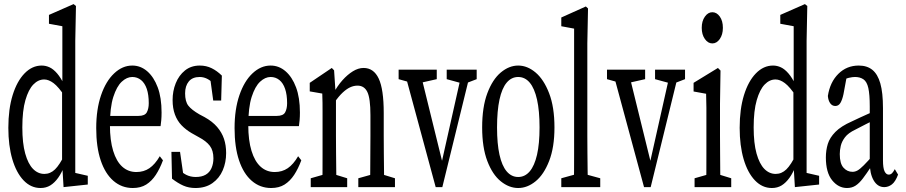

<svg xmlns="http://www.w3.org/2000/svg" viewBox="-20 -920 4456 944"><path d="M179.2 4.4Q131.8 4.4 95.9 -33.2Q60.1 -70.8 40.5 -137.5Q21 -204.1 21 -291.5Q21 -383.8 42.2 -452.4Q63.5 -521 100.8 -559.3Q138.2 -597.7 185.1 -597.7Q205.1 -597.7 223.9 -588.9Q242.7 -580.1 261 -558.8Q279.3 -537.6 296.9 -501H309.1L300.8 -443.4Q267.6 -493.2 243.4 -511.2Q219.2 -529.3 197.3 -529.3Q168 -529.3 144 -504.6Q120.1 -480 105 -428Q89.8 -376 89.8 -293.9Q89.8 -215.8 104 -165Q118.2 -114.3 142.3 -89.6Q166.5 -64.9 198.2 -64.9Q227.5 -64.9 250.5 -87.2Q273.4 -109.4 299.3 -162.6L306.6 -106H296.9Q283.7 -70.8 266.1 -46.1Q248.5 -21.5 227.5 -8.5Q206.5 4.4 179.2 4.4ZM292.5 0 285.2 -121.6V-124V-476.1L286.6 -490.7V-791L220.7 -803.2V-846.7L341.8 -899.9L353.5 -890.6L350.1 -719.2V-69.8L411.6 -55.7V-12.7Z M632.8 4.4Q578.6 4.4 537.8 -30.8Q497.1 -65.9 475.1 -131.6Q453.1 -197.3 453.1 -290Q453.1 -382.3 476.8 -451.7Q500.5 -521 541.3 -559.3Q582 -597.7 630.4 -597.7Q671.4 -597.7 703.9 -569.6Q736.3 -541.5 755.4 -490.7Q774.4 -439.9 774.4 -366.7Q774.4 -346.7 772.9 -329.1Q771.5 -311.5 769.5 -299.8H482.9V-350.1H660.6Q692.4 -350.1 701.9 -367.9Q711.4 -385.7 711.4 -412.6Q711.4 -454.1 701.7 -482.9Q691.9 -511.7 673.3 -526.6Q654.8 -541.5 630.4 -541.5Q603.5 -541.5 578.6 -518.3Q553.7 -495.1 537.1 -443.4Q520.5 -391.6 520.5 -304.2Q520.5 -230 536.4 -178.2Q552.2 -126.5 581.3 -100.3Q610.4 -74.2 650.4 -74.2Q687 -74.2 714.6 -93Q742.2 -111.8 765.6 -151.9L781.2 -131.8Q766.1 -90.8 746.1 -60.3Q726.1 -29.8 699 -12.7Q671.9 4.4 632.8 4.4Z M940.9 4.4Q908.2 4.4 881.6 -7.3Q855 -19 825.7 -41.5L822.8 -173.3H865.2L885.7 -30.8H854.5V-94.2Q873.5 -71.8 894.8 -60.8Q916 -49.8 942.4 -49.8Q971.7 -49.8 991.2 -61Q1010.7 -72.3 1020 -93.8Q1029.3 -115.2 1029.3 -141.6Q1029.3 -180.2 1011.5 -203.4Q993.7 -226.6 957.5 -245.6L921.9 -265.6Q893.6 -282.2 872.6 -304Q851.6 -325.7 840.1 -356.7Q828.6 -387.7 828.6 -428.2Q828.6 -472.2 844 -510.7Q859.4 -549.3 889.4 -573.5Q919.4 -597.7 962.4 -597.7Q994.1 -597.7 1020.5 -584.7Q1046.9 -571.8 1070.8 -548.3L1067.4 -425.8H1028.3L1011.7 -548.3H1041V-496.6Q1022.5 -519 1002.9 -530.3Q983.4 -541.5 961.9 -541.5Q926.3 -541.5 908.2 -519.5Q890.1 -497.6 890.1 -460.9Q890.1 -420.9 906 -400.4Q921.9 -379.9 960.9 -357.4L985.8 -344.2Q1024.4 -322.8 1047.6 -295.7Q1070.8 -268.6 1081.3 -237.3Q1091.8 -206.1 1091.8 -167.5Q1091.8 -121.6 1075.2 -82.8Q1058.6 -43.9 1024.7 -19.8Q990.7 4.4 940.9 4.4Z M1313 4.4Q1258.8 4.4 1218 -30.8Q1177.2 -65.9 1155.3 -131.6Q1133.3 -197.3 1133.3 -290Q1133.3 -382.3 1157 -451.7Q1180.7 -521 1221.4 -559.3Q1262.2 -597.7 1310.5 -597.7Q1351.6 -597.7 1384 -569.6Q1416.5 -541.5 1435.5 -490.7Q1454.6 -439.9 1454.6 -366.7Q1454.6 -346.7 1453.1 -329.1Q1451.7 -311.5 1449.7 -299.8H1163.1V-350.1H1340.8Q1372.6 -350.1 1382.1 -367.9Q1391.6 -385.7 1391.6 -412.6Q1391.6 -454.1 1381.8 -482.9Q1372.1 -511.7 1353.5 -526.6Q1335 -541.5 1310.5 -541.5Q1283.7 -541.5 1258.8 -518.3Q1233.9 -495.1 1217.3 -443.4Q1200.7 -391.6 1200.7 -304.2Q1200.7 -230 1216.6 -178.2Q1232.4 -126.5 1261.5 -100.3Q1290.5 -74.2 1330.6 -74.2Q1367.2 -74.2 1394.8 -93Q1422.4 -111.8 1445.8 -151.9L1461.4 -131.8Q1446.3 -90.8 1426.3 -60.3Q1406.2 -29.8 1379.2 -12.7Q1352.1 4.4 1313 4.4Z M1507.8 0V-43.5L1591.3 -67.4H1609.4L1687 -43.5V0ZM1564.5 0Q1565.4 -27.3 1565.7 -72.8Q1565.9 -118.2 1565.9 -166.5Q1565.9 -214.8 1565.9 -252.4V-310.1Q1565.9 -343.3 1565.9 -367.9Q1565.9 -392.6 1565.7 -414.3Q1565.4 -436 1564.5 -460L1502.9 -470.7V-512.7L1611.3 -585.9L1622.6 -574.2L1631.8 -435.1V-433.1V-252.4Q1631.8 -214.8 1632.3 -166.5Q1632.8 -118.2 1633.3 -73.2Q1633.8 -28.3 1634.3 0ZM1741.7 0V-43.5L1827.1 -67.4H1844.2L1921.9 -43.5V0ZM1799.3 0Q1800.3 -27.3 1800.3 -72Q1800.3 -116.7 1800.8 -165.5Q1801.3 -214.4 1801.3 -252.4V-354Q1801.3 -436.5 1786.1 -467.8Q1771 -499 1737.8 -499Q1719.2 -499 1701.4 -490.7Q1683.6 -482.4 1664.6 -464.6Q1645.5 -446.8 1624.5 -416.5L1614.3 -462.4H1620.1Q1639.2 -498 1663.8 -525.6Q1688.5 -553.2 1715.1 -569.6Q1741.7 -585.9 1767.6 -585.9Q1817.4 -585.9 1842 -533.7Q1866.7 -481.4 1866.7 -364.3V-252.4Q1866.7 -213.9 1867.2 -165.3Q1867.7 -116.7 1868.2 -72.5Q1868.7 -28.3 1868.7 0Z M2122.1 0 1965.8 -577.6H2043L2161.6 -95.7H2145.5L2149.9 -114.3L2253.9 -577.6H2296.4L2154.8 0ZM1939.9 -530.8V-577.6H2127.4V-530.8L2034.2 -509.8H2014.6ZM2176.3 -530.8V-577.6H2323.7V-530.8L2269 -509.8H2252.9Z M2527.8 4.4Q2482.9 4.4 2442.1 -28.6Q2401.4 -61.5 2376 -128.2Q2350.6 -194.8 2350.6 -293.5Q2350.6 -393.6 2376 -461.4Q2401.4 -529.3 2442.1 -563.5Q2482.9 -597.7 2527.8 -597.7Q2572.8 -597.7 2613.3 -563.5Q2653.8 -529.3 2679.9 -461.4Q2706.1 -393.6 2706.1 -293.5Q2706.1 -195.3 2679.9 -128.4Q2653.8 -61.5 2613.3 -28.6Q2572.8 4.4 2527.8 4.4ZM2527.8 -49.8Q2561 -49.8 2584.5 -77.4Q2607.9 -105 2620.4 -159.2Q2632.8 -213.4 2632.8 -293.5Q2632.8 -375 2620.4 -430.4Q2607.9 -485.8 2584.5 -513.7Q2561 -541.5 2527.8 -541.5Q2494.6 -541.5 2471.2 -513.7Q2447.8 -485.8 2435.8 -430.4Q2423.8 -375 2423.8 -293.5Q2423.8 -213.4 2435.8 -159.2Q2447.8 -105 2471.2 -77.4Q2494.6 -49.8 2527.8 -49.8Z M2739.7 0V-43.5L2826.2 -67.4H2843.8L2931.2 -43.5V0ZM2801.3 0Q2802.2 -41.5 2802.5 -83.7Q2802.7 -126 2802.7 -168Q2802.7 -210 2802.7 -252.4V-779.3L2739.7 -791V-834L2860.4 -888.2L2871.1 -878.4L2867.7 -706.5V-252.4Q2867.7 -210.9 2868.2 -168.5Q2868.7 -126 2869.1 -84.2Q2869.6 -42.5 2870.6 0Z M3146.5 0 2990.2 -577.6H3067.4L3186 -95.7H3169.9L3174.3 -114.3L3278.3 -577.6H3320.8L3179.2 0ZM2964.4 -530.8V-577.6H3151.9V-530.8L3058.6 -509.8H3039.1ZM3200.7 -530.8V-577.6H3348.1V-530.8L3293.5 -509.8H3277.3Z M3395 0V-43.5L3479 -67.4H3497.6L3575.2 -43.5V0ZM3451.7 0Q3452.6 -27.3 3452.9 -72.5Q3453.1 -117.7 3453.1 -166.3Q3453.1 -214.8 3453.1 -251.5V-308.1Q3453.1 -357.4 3453.1 -390.4Q3453.1 -423.3 3451.7 -459L3390.1 -470.2V-512.7L3509.8 -585.9L3522.5 -573.2L3520 -410.2V-251.5Q3520 -213.9 3520.5 -165.8Q3521 -117.7 3521.2 -72.5Q3521.5 -27.3 3522.5 0ZM3482.4 -706.5Q3460.9 -706.5 3445.6 -728.3Q3430.2 -750 3430.2 -783.2Q3430.2 -816.4 3445.6 -838.1Q3460.9 -859.9 3482.4 -859.9Q3503.9 -859.9 3519 -838.6Q3534.2 -817.4 3534.2 -783.2Q3534.2 -750 3519 -728.3Q3503.9 -706.5 3482.4 -706.5Z M3774.9 4.4Q3727.5 4.4 3691.7 -33.2Q3655.8 -70.8 3636.2 -137.5Q3616.7 -204.1 3616.7 -291.5Q3616.7 -383.8 3637.9 -452.4Q3659.2 -521 3696.5 -559.3Q3733.9 -597.7 3780.8 -597.7Q3800.8 -597.7 3819.6 -588.9Q3838.4 -580.1 3856.7 -558.8Q3875 -537.6 3892.6 -501H3904.8L3896.5 -443.4Q3863.3 -493.2 3839.1 -511.2Q3814.9 -529.3 3793 -529.3Q3763.7 -529.3 3739.7 -504.6Q3715.8 -480 3700.7 -428Q3685.5 -376 3685.5 -293.9Q3685.5 -215.8 3699.7 -165Q3713.9 -114.3 3738 -89.6Q3762.2 -64.9 3793.9 -64.9Q3823.2 -64.9 3846.2 -87.2Q3869.1 -109.4 3895 -162.6L3902.3 -106H3892.6Q3879.4 -70.8 3861.8 -46.1Q3844.2 -21.5 3823.2 -8.5Q3802.2 4.4 3774.9 4.4ZM3888.2 0 3880.9 -121.6V-124V-476.1L3882.3 -490.7V-791L3816.4 -803.2V-846.7L3937.5 -899.9L3949.2 -890.6L3945.8 -719.2V-69.8L4007.3 -55.7V-12.7Z M4144.5 4.4Q4102.1 4.4 4071.3 -33.7Q4040.5 -71.8 4040.5 -146Q4040.5 -181.2 4050 -212.2Q4059.6 -243.2 4087.4 -271.5Q4115.2 -299.8 4168.5 -323.2Q4188.5 -333 4209 -342.3Q4229.5 -351.6 4249 -360.4Q4268.6 -369.1 4288.6 -377.4V-334Q4261.7 -322.3 4236.6 -309.1Q4211.4 -295.9 4185.5 -282.7Q4150.4 -266.1 4134.5 -245.1Q4118.7 -224.1 4113.8 -202.9Q4108.9 -181.6 4108.9 -162.6Q4108.9 -115.7 4127.2 -95.5Q4145.5 -75.2 4171.4 -75.2Q4184.1 -75.2 4196 -81.8Q4208 -88.4 4226.8 -107.2Q4245.6 -126 4276.9 -161.6L4287.1 -101.6H4263.7Q4240.2 -65.9 4222.4 -42.5Q4204.6 -19 4186.5 -7.3Q4168.5 4.4 4144.5 4.4ZM4327.6 0Q4294.9 0 4275.6 -33Q4256.3 -65.9 4256.3 -120.6V-126.5V-396.5Q4256.3 -455.6 4249.3 -487.1Q4242.2 -518.6 4225.3 -530Q4208.5 -541.5 4183.6 -541.5Q4170.9 -541.5 4153.6 -537.4Q4136.2 -533.2 4113.8 -521L4146 -559.1L4127 -456.5Q4121.1 -429.2 4112.1 -414.1Q4103 -398.9 4086.9 -398.9Q4071.3 -398.9 4061.8 -412.4Q4052.2 -425.8 4050.3 -448.2Q4061 -516.6 4102.1 -557.1Q4143.1 -597.7 4202.1 -597.7Q4243.2 -597.7 4269.3 -576.4Q4295.4 -555.2 4308.3 -509.8Q4321.3 -464.4 4321.3 -388.2V-132.3Q4321.3 -93.8 4329.1 -77.6Q4336.9 -61.5 4349.6 -61.5Q4359.4 -61.5 4366.5 -69.1Q4373.5 -76.7 4379.4 -88.4L4395.5 -61.5Q4382.3 -26.4 4365 -13.2Q4347.7 0 4327.6 0Z"/></svg>

Font: Scarab Serif
Style: Regular
Weight: 400
Designer: John Roberts
Foundry: Scarab
Version: 1.0